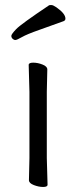

<svg xmlns="http://www.w3.org/2000/svg" viewBox="-20 -733 303 763"><path d="M95 -17 97 -105V-368L94 -475Q94 -484 112 -484Q130 -484 149 -476.5Q168 -469 168 -457L166 -368V-105L169 1Q169 10 151.5 10Q134 10 114.5 2.5Q95 -5 95 -17ZM233 -649Q184 -631 135.5 -614Q87 -597 67 -585.5Q47 -574 41 -574Q35 -574 30 -579Q25 -584 25 -590.5Q25 -597 44 -617Q63 -637 175 -712Q177 -713 184 -713Q191 -713 204 -704Q240 -679 240 -659Q240 -652 233 -649Z"/></svg>

Font: LXGW WenKai
Style: Regular
Weight: 400
Designer: LXGW / Fontworks Inc.
Foundry: LXGW / Fontworks Inc.
Version: Version 1.520; June 14, 2025